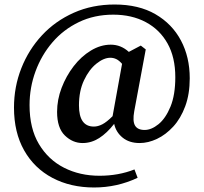

<svg xmlns="http://www.w3.org/2000/svg" viewBox="-20 -677 902 851"><path d="M330 -210Q330 -116 396 -116Q414 -116 433.5 -126Q453 -136 479 -162L521 -394Q508 -409 495.5 -415Q483 -421 469 -421Q440 -421 407.5 -395Q375 -369 352.5 -321.5Q330 -274 330 -210ZM599 -43Q553 -43 523.5 -67Q494 -91 486 -128Q454 -87 419.5 -65Q385 -43 346 -43Q302 -43 267.5 -76.5Q233 -110 233 -181Q233 -235 253 -287.5Q273 -340 306.5 -383.5Q340 -427 383 -453Q426 -479 471 -479Q516 -479 551 -447L604 -475L626 -458L575 -184Q567 -140 578.5 -120.5Q590 -101 621 -101Q651 -101 682.5 -126.5Q714 -152 735.5 -204Q757 -256 757 -335Q757 -423 722.5 -484.5Q688 -546 626 -579Q564 -612 482 -612Q398 -612 329.5 -579Q261 -546 212.5 -489.5Q164 -433 137.5 -361Q111 -289 111 -211Q111 -108 152.5 -38.5Q194 31 264 66.5Q334 102 421 102Q505 102 576 74L590 111Q499 154 397 154Q293 154 212.5 111.5Q132 69 87 -10.5Q42 -90 42 -200Q42 -292 74.5 -374.5Q107 -457 166 -520.5Q225 -584 307 -620.5Q389 -657 488 -657Q595 -657 669 -614Q743 -571 782 -497.5Q821 -424 821 -330Q821 -260 801 -206Q781 -152 748 -116Q715 -80 676 -61.5Q637 -43 599 -43Z"/></svg>

Font: Source Serif Pro Semibold
Style: Regular
Weight: 600
Designer: Frank Grießhammer
Foundry: Adobe Systems Incorporated
Version: Version 3.000;hotconv 1.0.109;makeotfexe 2.5.65596